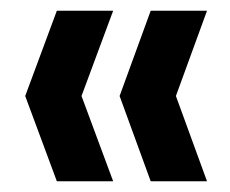

<svg xmlns="http://www.w3.org/2000/svg" viewBox="-20 -430 429 358"><path d="M203 -251 261 -410H366L308 -251L366 -92H261ZM27 -251 86 -410H191L132 -251L191 -92H86Z"/></svg>

Font: Osterbar
Style: Regular
Weight: 500
Width: 3
Designer: Peter Wiegel, Basierend auf Erbar schmal-halbfette Grotesk v. Jacob Erbar
Foundry: Peter Wiegel
Version: Version 1.0